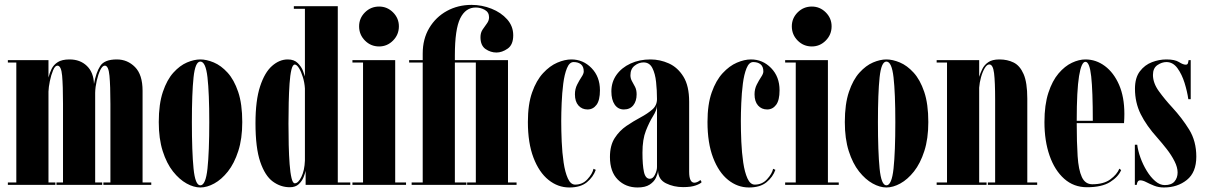

<svg xmlns="http://www.w3.org/2000/svg" viewBox="-20 -776 5066 806"><path d="M13 0V-10H48.5V-513.5H13V-523.5H183.5V-450.5Q188 -469 196.5 -486.5Q205 -504 222.5 -515.2Q240 -526.5 272 -526.5Q316.5 -526.5 344.8 -499.2Q373 -472 374.5 -423.5Q383 -471.5 400.8 -499Q418.5 -526.5 470.5 -526.5Q515 -526.5 546.8 -494.5Q578.5 -462.5 578.5 -395V-10H615V0H414V-10H443.5V-340Q443.5 -416 439.5 -458.2Q435.5 -500.5 420 -500.5Q410 -500.5 401 -482Q392 -463.5 386 -437Q380 -410.5 379.5 -387V-10H409V0H217V-10H244.5V-340Q244.5 -416 240.8 -458.2Q237 -500.5 221 -500.5Q211 -500.5 202.8 -480.8Q194.5 -461 189.2 -435.2Q184 -409.5 183.5 -391.5V-10H212.5V0Z M821 11Q793.5 11 763.2 -5.8Q733 -22.5 706.2 -56.2Q679.5 -90 663 -141.8Q646.5 -193.5 646.5 -263.5Q646.5 -339.5 663.8 -390.5Q681 -441.5 708 -471.2Q735 -501 765 -513.8Q795 -526.5 821 -526.5Q847 -526.5 877.5 -513.8Q908 -501 935.2 -471.2Q962.5 -441.5 979.8 -390.5Q997 -339.5 997 -263.5Q997 -193.5 980.2 -141.8Q963.5 -90 936.8 -56.2Q910 -22.5 879.5 -5.8Q849 11 821 11ZM821 2Q843.5 2 851 -68.5Q858.5 -139 858.5 -263.5Q858.5 -385 851 -451.2Q843.5 -517.5 821 -517.5Q799.5 -517.5 792.5 -451.2Q785.5 -385 785.5 -263.5Q785.5 -139 792.5 -68.5Q799.5 2 821 2Z M1196.5 10Q1158 10 1125.2 -14Q1092.5 -38 1072.5 -96.5Q1052.5 -155 1052.5 -259Q1052.5 -354.5 1071.8 -413.2Q1091 -472 1122 -499.2Q1153 -526.5 1188 -526.5Q1215 -526.5 1230.2 -511Q1245.5 -495.5 1252 -478.2Q1258.5 -461 1260 -455V-739H1213.5V-750H1398V-10H1450.5V0H1263V-59Q1261 -49 1254.5 -32.5Q1248 -16 1234.2 -3Q1220.5 10 1196.5 10ZM1217.5 -6.5Q1232 -6.5 1245.2 -33.5Q1258.5 -60.5 1260 -102V-404.5Q1258.5 -429.5 1251.2 -452.8Q1244 -476 1234.8 -490.5Q1225.5 -505 1217.5 -505Q1208.5 -505 1203.2 -483Q1198 -461 1195.5 -424.8Q1193 -388.5 1192 -344.8Q1191 -301 1191 -257.5Q1191 -212.5 1192 -168Q1193 -123.5 1195.8 -87Q1198.5 -50.5 1203.8 -28.5Q1209 -6.5 1217.5 -6.5Z M1571.5 -581Q1536.5 -581 1512 -605.8Q1487.5 -630.5 1487.5 -665.5Q1487.5 -699.5 1512 -724Q1536.5 -748.5 1571.5 -748.5Q1605.5 -748.5 1630 -724Q1654.5 -699.5 1654.5 -665.5Q1654.5 -630.5 1630 -605.8Q1605.5 -581 1571.5 -581ZM1459.5 0V-10H1504V-513.5H1459.5V-523.5H1639V-10H1684.5V0Z M1708 0V-10H1754.5V-513.5H1697.5V-523.5H1754.5V-551Q1754.5 -612.5 1782 -658.5Q1809.5 -704.5 1856 -730Q1902.5 -755.5 1959.5 -755.5Q2003 -755.5 2043.2 -739.5Q2083.5 -723.5 2109 -694.8Q2134.5 -666 2134.5 -628Q2134.5 -588 2111 -571.8Q2087.5 -555.5 2064 -555.5Q2039.5 -555.5 2018.2 -570.2Q1997 -585 1997 -620Q1997 -638.5 2006 -652Q2015 -665.5 2024 -677.5Q2033 -689.5 2033 -703.5Q2033 -724.5 2015.2 -734.5Q1997.5 -744.5 1977 -744.5Q1934.5 -744.5 1912 -699Q1889.5 -653.5 1889.5 -543.5V-523.5H2112.5V-10H2148.5V0H1941V-10H1977.5V-513.5H1889.5V-10H1938V0Z M2370 11Q2322 11 2282.5 -20.8Q2243 -52.5 2219.5 -114Q2196 -175.5 2196 -264Q2196 -338 2213.8 -388.2Q2231.5 -438.5 2259.8 -469Q2288 -499.5 2319.5 -513Q2351 -526.5 2378.5 -526.5Q2428 -526.5 2463.2 -490.2Q2498.5 -454 2498.5 -397Q2498.5 -355 2484 -335.8Q2469.5 -316.5 2446.5 -316.5Q2423 -316.5 2408.2 -333.2Q2393.5 -350 2393.5 -380Q2393.5 -402.5 2402.8 -420.8Q2412 -439 2421.2 -452.8Q2430.5 -466.5 2430.5 -476Q2430.5 -496.5 2418.8 -506Q2407 -515.5 2388 -515.5Q2370.5 -515.5 2360 -489.8Q2349.5 -464 2344.5 -424.8Q2339.5 -385.5 2337.8 -343.2Q2336 -301 2336 -268Q2336 -227.5 2338 -181.2Q2340 -135 2346 -94Q2352 -53 2363.8 -27Q2375.5 -1 2394.5 -1Q2425.5 -1 2446.2 -23.8Q2467 -46.5 2471.5 -67.5L2481 -63Q2470.5 -33 2443.8 -11Q2417 11 2370 11Z M2656.5 11Q2606.5 11 2573.5 -22Q2540.5 -55 2540.5 -117Q2540.5 -165.5 2560.5 -196.5Q2580.5 -227.5 2610 -247.5Q2639.5 -267.5 2669 -283.2Q2698.5 -299 2718.2 -316.2Q2738 -333.5 2738 -360Q2738 -396.5 2734.2 -431.8Q2730.5 -467 2718.5 -490.5Q2706.5 -514 2681.5 -514Q2661.5 -514 2644 -500.2Q2626.5 -486.5 2626.5 -460Q2626.5 -446.5 2633 -435.2Q2639.5 -424 2646 -411.2Q2652.5 -398.5 2652.5 -380Q2652.5 -351.5 2638.5 -334Q2624.5 -316.5 2599 -316.5Q2574.5 -316.5 2560.5 -336.8Q2546.5 -357 2546.5 -392.5Q2546.5 -431.5 2568 -461.8Q2589.5 -492 2626.8 -509.2Q2664 -526.5 2710.5 -526.5Q2750.5 -526.5 2787.8 -509.8Q2825 -493 2849 -454.2Q2873 -415.5 2873 -349V-55.5Q2873 -9 2895 -9Q2901.5 -9 2909 -12.8Q2916.5 -16.5 2920 -20.5L2925.5 -11.5Q2921 -5 2901.2 2.2Q2881.5 9.5 2847.5 9.5Q2808 9.5 2775.8 -6.5Q2743.5 -22.5 2742.5 -59Q2741 -45.5 2733.2 -29.2Q2725.5 -13 2707.2 -1Q2689 11 2656.5 11ZM2708 -25.5Q2721 -25.5 2729.5 -42.8Q2738 -60 2738 -75V-331Q2736.5 -312.5 2721.2 -288.2Q2706 -264 2691.5 -227.5Q2677 -191 2677 -135Q2677 -83.5 2683.2 -54.5Q2689.5 -25.5 2708 -25.5Z M3124 11Q3076 11 3036.5 -20.8Q2997 -52.5 2973.5 -114Q2950 -175.5 2950 -264Q2950 -338 2967.8 -388.2Q2985.5 -438.5 3013.8 -469Q3042 -499.5 3073.5 -513Q3105 -526.5 3132.5 -526.5Q3182 -526.5 3217.2 -490.2Q3252.5 -454 3252.5 -397Q3252.5 -355 3238 -335.8Q3223.5 -316.5 3200.5 -316.5Q3177 -316.5 3162.2 -333.2Q3147.5 -350 3147.5 -380Q3147.5 -402.5 3156.8 -420.8Q3166 -439 3175.2 -452.8Q3184.5 -466.5 3184.5 -476Q3184.5 -496.5 3172.8 -506Q3161 -515.5 3142 -515.5Q3124.5 -515.5 3114 -489.8Q3103.5 -464 3098.5 -424.8Q3093.5 -385.5 3091.8 -343.2Q3090 -301 3090 -268Q3090 -227.5 3092 -181.2Q3094 -135 3100 -94Q3106 -53 3117.8 -27Q3129.5 -1 3148.5 -1Q3179.5 -1 3200.2 -23.8Q3221 -46.5 3225.5 -67.5L3235 -63Q3224.5 -33 3197.8 -11Q3171 11 3124 11Z M3388 -581Q3353 -581 3328.5 -605.8Q3304 -630.5 3304 -665.5Q3304 -699.5 3328.5 -724Q3353 -748.5 3388 -748.5Q3422 -748.5 3446.5 -724Q3471 -699.5 3471 -665.5Q3471 -630.5 3446.5 -605.8Q3422 -581 3388 -581ZM3276 0V-10H3320.5V-513.5H3276V-523.5H3455.5V-10H3501V0Z M3701 11Q3673.5 11 3643.2 -5.8Q3613 -22.5 3586.2 -56.2Q3559.5 -90 3543 -141.8Q3526.5 -193.5 3526.5 -263.5Q3526.5 -339.5 3543.8 -390.5Q3561 -441.5 3588 -471.2Q3615 -501 3645 -513.8Q3675 -526.5 3701 -526.5Q3727 -526.5 3757.5 -513.8Q3788 -501 3815.2 -471.2Q3842.5 -441.5 3859.8 -390.5Q3877 -339.5 3877 -263.5Q3877 -193.5 3860.2 -141.8Q3843.5 -90 3816.8 -56.2Q3790 -22.5 3759.5 -5.8Q3729 11 3701 11ZM3701 2Q3723.5 2 3731 -68.5Q3738.5 -139 3738.5 -263.5Q3738.5 -385 3731 -451.2Q3723.5 -517.5 3701 -517.5Q3679.5 -517.5 3672.5 -451.2Q3665.5 -385 3665.5 -263.5Q3665.5 -139 3672.5 -68.5Q3679.5 2 3701 2Z M3912 0V-10H3955.5V-513.5H3912V-523.5H4090.5V-453.5Q4095.5 -469.5 4103.8 -486.5Q4112 -503.5 4128.8 -515Q4145.5 -526.5 4175.5 -526.5Q4209 -526.5 4235.2 -513.5Q4261.5 -500.5 4277 -465Q4292.5 -429.5 4292.5 -362V-10H4334V0H4127V-10H4157.5V-357.5Q4157.5 -432 4153 -468.8Q4148.5 -505.5 4133 -505.5Q4123 -505.5 4113.8 -490Q4104.5 -474.5 4098.2 -451.8Q4092 -429 4090.5 -408V-10H4121.5V0Z M4543 10Q4487.5 10 4447.5 -25.5Q4407.5 -61 4386 -122.8Q4364.5 -184.5 4364.5 -263.5Q4364.5 -336 4381 -386.5Q4397.5 -437 4423.8 -467.8Q4450 -498.5 4479.8 -512.5Q4509.5 -526.5 4536.5 -526.5Q4581 -526.5 4618.2 -498.8Q4655.5 -471 4677.8 -420Q4700 -369 4700 -298Q4700 -278.5 4698.5 -259H4500Q4500 -178 4503.8 -120.5Q4507.5 -63 4521.5 -32.8Q4535.5 -2.5 4565.5 -2.5Q4613 -2.5 4641 -23Q4669 -43.5 4679 -68L4686.5 -62Q4674.5 -33.5 4640 -11.8Q4605.5 10 4543 10ZM4536.5 -516.5Q4519.5 -516.5 4509.8 -456.8Q4500 -397 4500 -269H4567.5Q4567.5 -394 4560.8 -455.2Q4554 -516.5 4536.5 -516.5Z M4866 11Q4843.5 11 4824.8 3.5Q4806 -4 4791.8 -11.5Q4777.5 -19 4766.5 -19Q4754 -19 4752 0H4744V-168.5H4754Q4757 -143.5 4767.5 -114.2Q4778 -85 4794 -58.8Q4810 -32.5 4829.5 -15.8Q4849 1 4869.5 1Q4897.5 1 4910.5 -14.2Q4923.5 -29.5 4923.5 -52Q4923.5 -73.5 4910.5 -99.2Q4897.5 -125 4877.8 -150.2Q4858 -175.5 4839 -197Q4792.5 -248.5 4768.5 -297Q4744.5 -345.5 4744.5 -403.5Q4744.5 -449.5 4765 -476.5Q4785.5 -503.5 4815.8 -515Q4846 -526.5 4876.5 -526.5Q4912 -526.5 4929.2 -515.5Q4946.5 -504.5 4957.5 -504.5Q4964.5 -504.5 4966.5 -509.8Q4968.5 -515 4969.5 -523.5H4978.5V-359.5H4968.5Q4964 -391.5 4952.8 -427.8Q4941.5 -464 4922.8 -489.8Q4904 -515.5 4876.5 -515.5Q4857.5 -515.5 4838.8 -502.8Q4820 -490 4820 -461.5Q4820 -427.5 4844.8 -393.2Q4869.5 -359 4901 -325Q4942 -280.5 4972 -232Q5002 -183.5 5002 -118.5Q5002 -52.5 4962.5 -20.8Q4923 11 4866 11Z"/></svg>

Font: Imbue 100pt ExtraBold
Style: Regular
Weight: 800
Designer: Tyler Finck
Foundry: Etcetera Type Company
Version: Version 1.102; ttfautohint (v1.8.3)